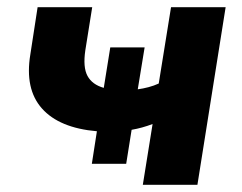

<svg xmlns="http://www.w3.org/2000/svg" viewBox="-20 -511 670 531"><path d="M375 0 402 -168Q373 -157 344 -152L329 -58H234L248 -148Q144 -157 96 -211Q48 -265 64 -361L84 -491H235L216 -372Q209 -325 222 -301Q235 -277 267 -268L285 -380H380L361 -264Q376 -266 391 -270Q406 -274 419 -280L453 -491H604L526 0Z"/></svg>

Font: Nunito Sans ExtraBold
Style: Italic
Weight: 800
Italic angle: -9°
Designer: Vernon Adams
Foundry: Vernon Adams
Version: Version 3.006; ttfautohint (v1.8.3)